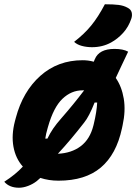

<svg xmlns="http://www.w3.org/2000/svg" viewBox="-24 -834 644 899"><path d="M467 -814Q507 -814 531 -811Q555 -808 573 -798Q589 -790 592.5 -776Q596 -762 591 -747Q578 -708 552.5 -680Q527 -652 496 -635Q456 -613 407 -613Q382 -613 359.5 -619Q337 -625 323 -638Q371 -675 403.5 -715Q436 -755 467 -814ZM363 -552Q390 -552 415 -545Q417 -550 420 -557Q440 -605 512 -605Q553 -605 576 -592Q559 -556 544 -524.5Q529 -493 518 -469Q546 -429 555.5 -372Q565 -315 550 -247L547 -233Q521 -111 448 -49.5Q375 12 250 12Q204 12 165 -1Q157 7 148 14Q130 28 107.5 36.5Q85 45 65 45Q20 45 -4 17Q49 -17 83 -54Q49 -92 39 -147Q29 -202 46 -267L50 -282Q83 -406 165 -479Q247 -552 363 -552ZM362 -411Q310 -411 268.5 -371.5Q227 -332 201 -241L199 -234Q191 -207 188 -185H198Q210 -210 225 -232Q240 -254 263 -280Q291 -312 318 -345Q345 -378 370 -411Q370 -411 362 -411ZM370 -260Q309 -181 247 -114Q311 -117 354 -149.5Q397 -182 413 -245L415 -253Q429 -311 431 -354H419Q393 -288 370 -260Z"/></svg>

Font: Recursive Mn Csl St XBd
Style: Italic
Weight: 800
Italic angle: -15°
Monospace: yes
Version: Version 1.079;hotconv 1.0.112;makeotfexe 2.5.65598; ttfautoh